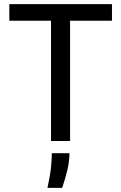

<svg xmlns="http://www.w3.org/2000/svg" viewBox="-20 -680 585 926"><path d="M226 0V-580H25V-660H520V-580H318V0ZM209 226Q223 161 226.5 121Q230 81 230 59H315Q315 97 305 139.5Q295 182 280 226Z"/></svg>

Font: Bricolage Grotesque 10pt
Style: Regular
Weight: 400
Designer: Mathieu Triay
Foundry: Atelier Triay
Version: Version 1.000; ttfautohint (v1.8.4.7-5d5b);gftools[0.9.32]